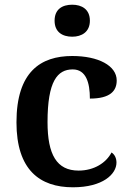

<svg xmlns="http://www.w3.org/2000/svg" viewBox="-20 -786 554 816"><path d="M287 -630C327 -630 362 -650 362 -698C362 -747 327 -766 287 -766C245 -766 212 -747 212 -698C212 -650 245 -630 287 -630ZM290 10C417 10 475 -46 475 -95C475 -113 468 -129 454 -138C431 -94 380 -61 314 -61C221 -61 182 -129 182 -267C182 -441 224 -491 289 -491C346 -491 362 -434 362 -367C449 -367 476 -400 476 -444C476 -507 398 -548 287 -548C153 -548 50 -481 50 -266C50 -64 149 10 290 10Z"/></svg>

Font: Noto Serif Tamil SemiBold
Style: Regular
Weight: 600
Designer: Indian Type Foundry, Tom Grace, and the Monotype Design Team
Foundry: Monotype Imaging Inc.
Version: Version 2.004